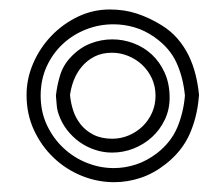

<svg xmlns="http://www.w3.org/2000/svg" viewBox="-20 -738 455 399"><path d="M125.5 -540.5Q127 -523.9 132.3 -507.8Q137.7 -491.7 148.2 -478.8Q158.7 -465.8 174.8 -457.8Q190.9 -449.7 213.4 -449.7Q231 -449.7 247.3 -456.5Q263.7 -463.4 276.1 -475.3Q288.6 -487.3 295.9 -503.7Q303.2 -520 303.2 -539.1Q303.2 -558.6 295.7 -575Q288.1 -591.3 275.4 -603.3Q262.7 -615.2 246.3 -621.8Q230 -628.4 212.9 -628.4Q191.9 -628.4 176.3 -620.4Q160.6 -612.3 149.7 -599.1Q138.7 -585.9 132.6 -569.3Q126.5 -552.7 125 -535.6ZM96.2 -539.1Q98.6 -561.5 105.2 -582.5Q111.8 -603.5 127.9 -620.1Q145.5 -638.7 167.7 -647.5Q189.9 -656.2 213.4 -656.2Q235.8 -656.2 257.3 -648.2Q278.8 -640.1 295.4 -624.8Q312 -609.4 322.3 -586.7Q332.5 -564 332.5 -534.7Q332.5 -510.3 322.5 -489.3Q312.5 -468.3 295.9 -453.1Q279.3 -438 257.8 -429.4Q236.3 -420.9 212.9 -420.9Q194.3 -420.9 177 -426.8Q159.7 -432.6 145 -443.1Q130.4 -453.6 119.1 -468.3Q107.9 -482.9 102.1 -500Q98.6 -509.8 97.9 -519.3Q97.2 -528.8 96.2 -539.1ZM393.1 -535.6Q389.6 -494.1 373.8 -458.7Q357.9 -423.3 324.2 -397Q299.3 -377.4 272.2 -368.4Q245.1 -359.4 217.3 -359.4Q182.1 -359.4 149.4 -372.8Q116.7 -386.2 91.3 -410.4Q65.9 -434.6 50.5 -467.8Q35.2 -501 35.2 -540.5Q35.2 -574.7 49.1 -606.7Q63 -638.7 86.9 -663.6Q110.8 -688.5 142.1 -703.4Q173.3 -718.3 208 -718.3Q238.8 -718.3 264.6 -709.7Q290.5 -701.2 315.9 -685.5Q335 -673.8 348.9 -657.7Q362.8 -641.6 372.1 -622.6Q381.3 -603.5 386.5 -582.5Q391.6 -561.5 393.6 -540.5ZM364.3 -539.1Q360.8 -576.7 346.9 -607.4Q333 -638.2 301.3 -660.6Q281.2 -674.8 259.5 -681.2Q237.8 -687.5 215.8 -687.5Q186 -687.5 158.7 -676.8Q131.3 -666 110.4 -646.5Q89.4 -627 76.9 -599.6Q64.5 -572.3 64.5 -539.1Q64.5 -505.9 77.4 -478.3Q90.3 -450.7 111.6 -430.7Q132.8 -410.6 160.2 -399.7Q187.5 -388.7 216.3 -388.7Q239.7 -388.7 262.7 -396.2Q285.6 -403.8 306.6 -419.9Q335.4 -442.4 348.4 -473.1Q361.3 -503.9 364.3 -539.1Z"/></svg>

Font: XB Kayhan Pook
Style: Regular
Weight: 700
Designer: Behnam
Foundry: Irmug
Version: Version 7.300 2009